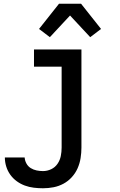

<svg xmlns="http://www.w3.org/2000/svg" viewBox="-20 -785 640 1028"><path d="M210 223Q186 223 161 220Q136 217 113 208.5Q90 200 70 185.5Q50 171 35.5 151Q21 131 13.5 107Q6 83 6 58H112Q113 75 121.5 90.5Q130 106 144.5 115Q159 124 176 127.5Q193 131 210 131Q233 131 254 121Q275 111 288 92Q301 73 305.5 50.5Q310 28 310 5V-428H162V-520H416V5Q416 33 411.5 61.5Q407 90 395.5 116Q384 142 364.5 163.5Q345 185 320 198.5Q295 212 267 217.5Q239 223 210 223ZM247 -586 189 -630 296 -765H414L521 -630L463 -586L355 -702Z"/></svg>

Font: Iosevka Semibold Extended
Style: Regular
Weight: 600
Width: 7
Monospace: yes
Designer: Belleve Invis
Foundry: Belleve Invis
Version: Version 32.5.0; ttfautohint (v1.8.4)